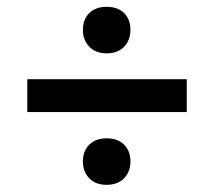

<svg xmlns="http://www.w3.org/2000/svg" viewBox="-20 -574 612 549"><path d="M285 -421.5Q253.5 -421.5 235.2 -440.5Q217 -459.5 217 -488.5Q217 -518.5 235.2 -536.5Q253.5 -554.5 285 -554.5Q317 -554.5 335 -536.5Q353 -518.5 353 -488.5Q353 -459.5 335 -440.5Q317 -421.5 285 -421.5ZM58 -253.5V-347.5H514V-253.5ZM284.5 -45.5Q253.5 -45.5 235.2 -64.2Q217 -83 217 -112.5Q217 -142 235.2 -160.2Q253.5 -178.5 285 -178.5Q317 -178.5 335 -160.2Q353 -142 353 -112.5Q353 -83 334.8 -64.2Q316.5 -45.5 284.5 -45.5Z"/></svg>

Font: Commissioner Medium
Style: Regular
Weight: 500
Designer: Kostas Bartsokas
Foundry: Kostas Bartsokas
Version: Version 1.000; ttfautohint (v1.8.3)